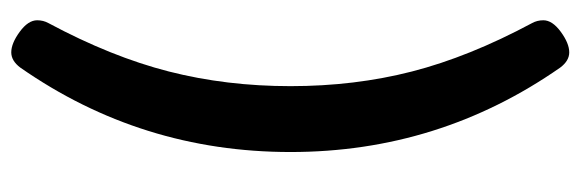

<svg xmlns="http://www.w3.org/2000/svg" viewBox="-365 -458 1031 341"><g transform="rotate(-90 150.5 -287.5)"><path d="M285 162Q285 178 264.5 193Q244 208 228 208Q213 208 201 192Q51 -23 51 -287Q51 -552 201 -767Q213 -783 228 -783Q244 -783 264.5 -768Q285 -753 285 -737Q285 -726 280 -717Q220 -605 194 -503Q168 -401 168 -287Q168 -173 194 -71.5Q220 30 280 142Q285 151 285 162Z"/></g></svg>

Font: mmAsap
Style: Bold
Weight: 700
Designer: Pablo Cosgaya
Foundry: Omnibus-Type
Version: Version 1.001